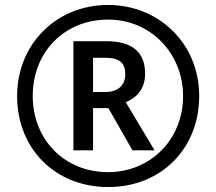

<svg xmlns="http://www.w3.org/2000/svg" viewBox="-20 -795 872 774"><path d="M416 -41C629 -41 783 -195 783 -408C783 -621 619 -775 416 -775C205 -775 49 -615 49 -408C49 -195 203 -41 416 -41ZM416 -101C239 -101 112 -233 112 -408C112 -587 241 -716 416 -716C590 -716 718 -577 718 -408C718 -229 583 -101 416 -101ZM276 -189H355V-359H417L514 -189H603L487 -383C527 -399 565 -434 565 -497C565 -583 516 -629 407 -629H276ZM405 -424H355V-562H404C462 -562 485 -542 485 -495C485 -453 457 -424 405 -424Z"/></svg>

Font: Noto Sans Tamil UI SemiBold
Style: Regular
Weight: 600
Designer: Jelle Bosma - Monotype Design Team
Foundry: Monotype Imaging Inc.
Version: Version 2.004